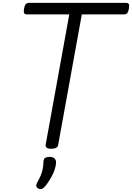

<svg xmlns="http://www.w3.org/2000/svg" viewBox="-20 -1018 917 1333"><path d="M336 15Q293 15 297 -13L461 -918H167Q152 -918 147.5 -927Q143 -936 147 -958Q151 -981 159 -989.5Q167 -998 182 -998H855Q870 -998 874.5 -989.5Q879 -981 875 -958Q871 -936 863.5 -927Q856 -918 841 -918H548L384 -13Q382 1 370 8Q358 15 336 15ZM246 291Q234 284 232 274.5Q230 265 237 252Q253 223 262.5 200.5Q272 178 276.5 155Q281 132 282 102Q283 85 294 78Q305 71 324 71Q347 71 358.5 82Q370 93 369 112Q368 137 357.5 165.5Q347 194 330.5 222Q314 250 294 275Q282 289 271 293Q260 297 246 291Z"/></svg>

Font: Playwrite ZA
Style: Regular
Weight: 400
Designer: Veronika Burian, José Scaglione
Foundry: TypeTogether
Version: Version 1.002